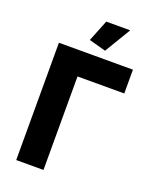

<svg xmlns="http://www.w3.org/2000/svg" viewBox="-166 -1004 861 1092"><g transform="rotate(20 264.5 -457.5)"><path d="M333 -757 231 -785 283 -915H428ZM519 -566H236V0H71V-710H519Z"/></g></svg>

Font: Boldmen
Style: Bold
Weight: 700
Designer: Matt McInerney, Pablo Impallari, Rodrigo Fuenzalida
Foundry: LIVING CONCEPT
Version: Version 1.000